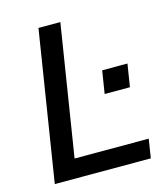

<svg xmlns="http://www.w3.org/2000/svg" viewBox="-106 -789 765 873"><g transform="rotate(-15 276.0 -352.5)"><path d="M44 0 156 -705H259L161 -89H510L496 0ZM369 -337 386 -444H505L488 -337Z"/></g></svg>

Font: Nunito Sans 12pt SemiBold
Style: Italic
Weight: 600
Italic angle: -9°
Designer: Vernon Adams
Foundry: Vernon Adams
Version: Version 3.101;gftools[0.9.27]